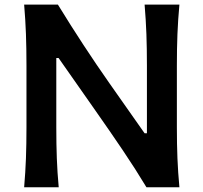

<svg xmlns="http://www.w3.org/2000/svg" viewBox="-20 -791 858 811"><path d="M82 0Q87.4 -63.5 89.6 -122.3Q91.8 -181.2 91.8 -253.4V-513.7Q91.8 -587.4 89.6 -647.2Q87.4 -707 82 -771.5H224.6Q279.8 -681.6 332.8 -600.8Q385.7 -520 441.9 -439.9L590.8 -228H600.6V-513.7Q600.6 -587.4 598.4 -647.2Q596.2 -707 590.8 -771.5H737.8Q731.9 -707 729.5 -647.2Q727.1 -587.4 727.1 -513.7V-253.4Q727.1 -181.2 729.5 -122.3Q731.9 -63.5 737.8 0H598.6Q552.7 -76.2 499 -155.8Q445.3 -235.4 377.4 -332L227.5 -545.9H217.8V-253.4Q217.8 -181.2 220 -122.3Q222.2 -63.5 228 0Z"/></svg>

Font: Pinar-DS3-FD SemiBold
Style: Regular
Weight: 600
Designer: Amin Abedi
Version: Version 3.000